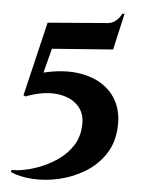

<svg xmlns="http://www.w3.org/2000/svg" viewBox="-55 -779 664 878"><g transform="rotate(5 277.0 -340.5)"><path d="M443 -568 164 -547 135 -435Q218 -455 285.5 -447.5Q353 -440 401 -410Q449 -380 473.5 -331Q498 -282 495 -218Q492 -144 456.5 -91Q421 -38 366.5 -5Q312 28 249.5 42.5Q187 57 128.5 53.5Q70 50 26 31L28 21Q53 22 90.5 14.5Q128 7 168.5 -10Q209 -27 245 -53.5Q281 -80 305 -117.5Q329 -155 332 -204Q337 -265 301 -301Q265 -337 202.5 -343Q140 -349 62 -319L53 -324L134 -664L392 -685Q424 -685 442 -699Q460 -713 471 -735H481Z"/></g></svg>

Font: Cinzel
Style: Bold
Weight: 700
Designer: Natanael Gama
Version: Version 2.000